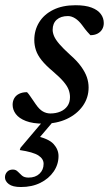

<svg xmlns="http://www.w3.org/2000/svg" viewBox="-48 -474 432 753"><path d="M34 259.5Q1.5 259.5 -13.5 248Q-28.5 236.5 -28.5 221.5Q-28.5 209 -20.2 200Q-12 191 2.5 191Q14 191 21.5 198.8Q29 206.5 38 214.5Q47 222.5 64 222.5Q91 222.5 107 207.2Q123 192 123 168.5Q123 149 102.8 135.8Q82.5 122.5 29.5 114.5L32.5 105.5L128.5 -8H169.5L73.5 105L88 58Q142 69 161.8 90.5Q181.5 112 181.5 138Q181.5 171 162.5 198.8Q143.5 226.5 110.5 243Q77.5 259.5 34 259.5ZM58 -112.5Q64.5 -106 71 -96Q77.5 -86 92 -65.5Q106 -45 120 -37Q134 -29 149.5 -29Q171.5 -29 189 -36.5Q206.5 -44 216.5 -58.2Q226.5 -72.5 226.5 -93Q226.5 -108 221 -122.5Q215.5 -137 201 -154Q186.5 -171 159 -194.5Q131.5 -217.5 115.5 -237.5Q99.5 -257.5 93 -277Q86.5 -296.5 86.5 -317Q86.5 -355.5 105.5 -386.5Q124.5 -417.5 160.8 -435.5Q197 -453.5 248 -453.5Q287 -453.5 311.2 -444.2Q335.5 -435 347.2 -419.2Q359 -403.5 359 -383.5Q359 -369.5 352.5 -358.8Q346 -348 334.2 -342Q322.5 -336 306.5 -336Q301.5 -341.5 294.2 -349.5Q287 -357.5 274 -375.5Q261 -393 246.8 -402Q232.5 -411 218.5 -411Q190.5 -411 174.5 -396.8Q158.5 -382.5 158.5 -357Q158.5 -345.5 164.2 -332Q170 -318.5 184.8 -301.2Q199.5 -284 227 -259Q254.5 -235 270.2 -213Q286 -191 292.8 -171Q299.5 -151 299.5 -131Q299.5 -90.5 276.5 -58.2Q253.5 -26 214 -7.5Q174.5 11 123 11Q80.5 11 53.5 0.5Q26.5 -10 14 -26.8Q1.5 -43.5 1.5 -63Q1.5 -77.5 8 -88.8Q14.5 -100 27.2 -106.2Q40 -112.5 58 -112.5Z"/></svg>

Font: Newsreader 16pt 16pt Medium
Style: Italic
Weight: 500
Italic angle: -17°
Version: Version 1.003